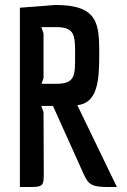

<svg xmlns="http://www.w3.org/2000/svg" viewBox="-20 -752 510 772"><path d="M155 -301 146 -326H193L316 -53C336 -9 349 0 417 0H450L291 -329C370 -338 379 -422 379 -528C379 -652 379 -732 203 -732L60 -721V0H84C155 0 156 0 156 -61ZM155 -618 146 -643H205C282 -643 282 -610 282 -528C282 -447 282 -415 205 -415H147L155 -438Z"/></svg>

Font: Economica
Style: Bold
Weight: 700
Designer: Vicente Lamonaca
Foundry: Vicente Lamonaca
Version: Version 1.100